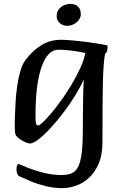

<svg xmlns="http://www.w3.org/2000/svg" viewBox="-20 -730 617 994"><path d="M304.3 244Q259.6 244 217.6 233.8Q175.5 223.6 140.3 209Q105.1 194.3 81 183Q72.3 179.1 68.9 167.6Q65.4 156 65.4 147.1Q65.4 134 68.5 126.8Q71.6 119.7 76.5 119.7Q80.7 119.7 99.6 128.3Q118.4 136.9 149 147.8Q179.7 158.8 218.1 167.4Q256.6 176 299 176Q327.8 176 348.7 168.2Q369.6 160.3 382.9 136.6Q396.1 112.9 402.3 67.2Q408.5 21.6 408.8 -53.6Q409.1 -88.5 409.3 -136.5Q409.5 -184.5 410.5 -233.3Q411.6 -282 413.8 -318.5Q397.9 -282.7 370.8 -238.2Q343.6 -193.7 310.3 -149.5Q277.1 -105.4 243.2 -68.6Q209.4 -31.9 180.8 -9.5Q152.2 13 134.1 13Q129.2 13 118 8.9Q106.8 4.8 94.3 -2.4Q81.8 -9.6 72.1 -18.1Q62.3 -26.5 60 -35.1Q56.3 -47.8 56.3 -78.1Q56.3 -96.8 57.3 -130.4Q58.3 -163.9 60.8 -204.7Q63.3 -245.5 69.3 -286.4Q75.3 -327.3 85.3 -361.7Q95.3 -396 110.3 -417Q147 -466.7 192.7 -495.3Q238.3 -524 296.4 -524Q315.5 -524 351.8 -521Q388 -517.9 435 -511.9Q482.1 -505.9 532.1 -496Q534 -495.7 535.5 -494.4Q537 -493.1 537 -487.5Q537 -472.4 532.6 -462Q528.1 -451.7 523.8 -451.7Q519.4 -427.1 516.6 -390.6Q513.7 -354.1 512.6 -300.3Q511.4 -246.5 510.9 -171Q510.4 -95.5 510.4 7.6Q510.4 71 491.3 116Q472.3 161.1 441.8 189.6Q411.4 218.1 374.3 231Q337.3 244 304.3 244ZM178.1 -80.6Q184.9 -80.6 203.3 -98.2Q221.8 -115.8 247 -145.9Q272.3 -175.9 299.6 -214.2Q326.9 -252.5 352 -294.7Q377.1 -336.9 396 -378.5Q414.9 -420.1 421.8 -455.7Q375 -465.5 340.6 -469.1Q306.2 -472.7 282.1 -472.7Q226.6 -472.7 195.1 -383.3Q163.7 -294 163.7 -131Q163.7 -97.2 166.9 -88.9Q170.1 -80.6 178.1 -80.6ZM329.6 -596.4Q312.8 -596.4 300.2 -603.1Q287.6 -609.9 280.5 -621Q273.4 -632 273.4 -645.6Q273.4 -666.9 283.8 -680.9Q294.1 -695 310.8 -702.5Q327.5 -710 344.9 -710Q358.8 -710 371 -704.7Q383.2 -699.4 390.7 -687.4Q398.3 -675.4 398.3 -654.7Q398.3 -640.1 387.8 -626.4Q377.4 -612.8 361.5 -604.6Q345.5 -596.4 329.6 -596.4Z"/></svg>

Font: Briem Hand Thin
Style: Regular
Weight: 100
Designer: Gunnlaugur SE Briem, Eben Sorkin
Foundry: Sorkin Type Co.
Version: Version 1.003